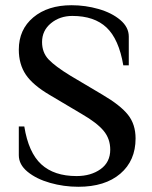

<svg xmlns="http://www.w3.org/2000/svg" viewBox="-20 -698 580 735"><path d="M52 -104V-214H73Q89 -114 138 -69Q187 -24 273 -24Q328 -24 365 -50.5Q402 -77 402 -125Q402 -167 376.5 -197.5Q351 -228 294 -261L171 -334Q106 -372 79 -412Q52 -452 52 -508Q52 -585 107.5 -631.5Q163 -678 254 -678Q307 -678 357.5 -663.5Q408 -649 440.5 -621.5Q473 -594 473 -558V-448H452Q435 -548 388 -592.5Q341 -637 257 -637Q209 -637 175 -609Q141 -581 141 -537Q141 -497 166 -470.5Q191 -444 250 -408L373 -335Q441 -295 470 -258.5Q499 -222 499 -168Q499 -83 440.5 -33Q382 17 280 17Q224 17 171.5 2Q119 -13 85.5 -40.5Q52 -68 52 -104Z"/></svg>

Font: El Messiri Medium
Style: Regular
Weight: 500
Designer: Mohamed Gaber
Foundry: Kief Type Foundry
Version: Version 2.007